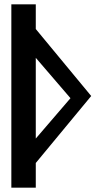

<svg xmlns="http://www.w3.org/2000/svg" viewBox="-20 -880 469 880"><path d="M144 -860H32V-20H144V-133L398 -440L144 -747ZM303 -430 144 -245V-615Z"/></svg>

Font: Ny Stormning
Style: Gr
Weight: 400
Designer: Robert Jablonski, Mew Too
Foundry: Cannot Into Space Fonts
Version: Version 0.90